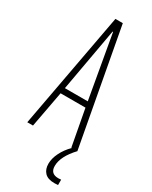

<svg xmlns="http://www.w3.org/2000/svg" viewBox="-228 -737 783 989"><g transform="rotate(30 163.5 -243.0)"><path d="M313 169V201Q304 202 291 202Q252 202 233.5 182.5Q215 163 215 130Q215 99 232 64.5Q249 30 279 0H276L236 -215H88L48 0H14L141 -688H185L312 0Q249 67 249 124Q249 170 296 170ZM94 -249H230L164 -624H161Z"/></g></svg>

Font: Saira Ultra Condensed Thin
Style: Regular
Weight: 100
Width: 1
Designer: Hector Gatti with collaboration of the Omnibus-Type team
Foundry: Omnibus-Type
Version: Version 1.001; ttfautohint (v1.8)